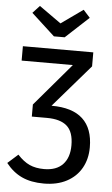

<svg xmlns="http://www.w3.org/2000/svg" viewBox="-61 -945 583 997"><g transform="rotate(5 231.0 -446.5)"><path d="M428 -196Q428 -135 401.5 -88Q375 -41 325 -14.5Q275 12 206 12Q139 12 91.5 -10Q44 -32 8 -78L62 -126Q93 -92 125 -77.5Q157 -63 201 -63Q265 -63 298.5 -98.5Q332 -134 332 -198Q332 -268 297.5 -298.5Q263 -329 193 -329H114V-392L303 -614H36V-689H403V-616L211 -394H212Q320 -394 374 -344Q428 -294 428 -196ZM369 -866 248 -754H192L70 -866L106 -905L220 -824L334 -905Z"/></g></svg>

Font: Fira Sans Condensed
Style: Regular
Weight: 400
Width: 3
Designer: bBox Type GmbH & Carrois Corporate GbR & Edenspiekermann AG
Foundry: bBox Type GmbH & Carrois Corporate GbR & Edenspiekermann AG
Version: Version 4.301